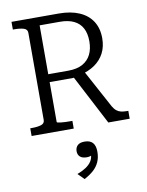

<svg xmlns="http://www.w3.org/2000/svg" viewBox="-107 -785 898 1176"><g transform="rotate(-10 342.0 -197.0)"><path d="M356 -324 525 0H658V-49H648Q629 -49 613.5 -52.5Q598 -56 585.5 -66Q573 -76 562 -95L427 -345ZM214 -58V-659H340Q392 -659 427 -642Q462 -625 479.5 -592Q497 -559 497 -510Q497 -463 480 -428.5Q463 -394 428 -374.5Q393 -355 338 -355H198L200 -306H358Q367 -306 374.5 -307.5Q382 -309 390 -311.5Q398 -314 406 -317Q459 -329 497.5 -355.5Q536 -382 557 -422Q578 -462 578 -515Q578 -577 550 -620.5Q522 -664 469 -687Q416 -710 342 -710H48V-662H58Q93 -662 115.5 -655Q138 -648 138 -626V-84Q138 -62 115.5 -55Q93 -48 58 -48H48V0H310V-48H296Q281 -48 266.5 -48.5Q252 -49 240 -50.5Q228 -52 221 -53.5Q214 -55 214 -58ZM322 316 284 278Q316 266 338.5 251Q361 236 373.5 217Q386 198 386 174L398 175Q390 181 380 184Q370 187 359 187Q331 187 317 174.5Q303 162 303 140Q303 118 317 104Q331 90 361 90Q395 90 411.5 108.5Q428 127 428 164Q428 200 415.5 228Q403 256 379.5 277Q356 298 322 316Z"/></g></svg>

Font: Roboto Serif SemiCondensed Light
Style: Regular
Weight: 300
Width: 4
Designer: Greg Gazdowicz
Foundry: Commercial Type
Version: Version 1.007